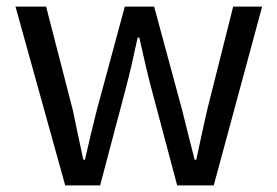

<svg xmlns="http://www.w3.org/2000/svg" viewBox="-20 -563 842 583"><path d="M178 0H284L361 -291C375 -343 386 -394 398 -449H403C416 -394 426 -344 440 -293L518 0H629L776 -543H688L609 -229C597 -177 587 -128 576 -78H571C558 -128 546 -177 533 -229L448 -543H359L274 -229C261 -177 249 -128 238 -78H233C222 -128 212 -177 201 -229L120 -543H27Z"/></svg>

Font: ChiuKong Gothic CL
Style: Regular
Weight: 400
Designer: Ryoko NISHIZUKA 西塚涼子 (kana, bopomofo & ideographs); Paul D. Hunt (Latin, Greek & Cyrillic); Sandoll Communications 산돌커뮤니
Foundry: Adobe
Version: Version 1.300